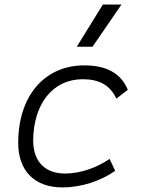

<svg xmlns="http://www.w3.org/2000/svg" viewBox="-20 -815 626 845"><path d="M266.1 -51.3C178.2 -51.3 127 -104 126 -194.3C126.5 -358.4 212.9 -466.3 343.8 -466.3C415 -466.3 463.4 -441.9 492.2 -380.9L542.5 -419.9C512.2 -492.2 449.7 -527.3 351.1 -527.3C175.3 -527.3 60.1 -392.1 60.1 -186.5C60.1 -63 131.8 9.8 254.9 9.8C339.4 9.8 423.3 -19 486.8 -63L462.4 -115.7C405.8 -76.7 334 -51.3 266.1 -51.3ZM317.9 -609.4H387.2L514.6 -794.9H432.6Z"/></svg>

Font: Cascadia Mono NF Light
Style: Italic
Weight: 300
Italic angle: -10°
Monospace: yes
Designer: Aaron Bell
Foundry: Saja Typeworks
Version: Version 2404.023